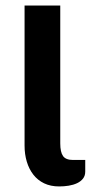

<svg xmlns="http://www.w3.org/2000/svg" viewBox="-20 -669 340 694"><path d="M68.8 -648.9H197.8V-150.9Q197.8 -119.1 207.8 -105Q217.8 -90.8 244.1 -90.8H288.1V-48.8Q288.1 -33.7 280 -23.4Q272 -13.2 258.5 -6.8Q245.1 -0.5 228.3 2.2Q211.4 4.9 193.8 4.9Q163.1 4.9 139.6 -6.3Q116.2 -17.6 100.6 -37.6Q85 -57.6 76.9 -84.5Q68.8 -111.3 68.8 -143.1Z"/></svg>

Font: Carlito
Style: Bold
Weight: 700
Designer: Lukasz Dziedzic
Foundry: tyPoland Lukasz Dziedzic
Version: Version 1.104